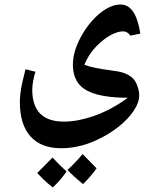

<svg xmlns="http://www.w3.org/2000/svg" viewBox="-20 -405 676 851"><path d="M251 252Q162 252 115 199.5Q68 147 68 47Q68 30 70.5 8.5Q73 -13 79 -40Q85 -67 93 -98L137 -87Q123 -40 123 -7Q123 63 158 98.5Q193 134 263 134Q293 134 325.5 128Q358 122 392 110.5Q426 99 458 83Q481 71 503.5 57.5Q526 44 546 28Q534 28 522.5 28Q511 28 500 27Q433 23 390.5 7.5Q348 -8 327 -36Q303 -69 303 -119Q303 -157 318.5 -198Q334 -239 360.5 -277.5Q387 -316 420 -344Q470 -385 514 -385Q549 -385 570.5 -352.5Q592 -320 602 -256L558 -247Q551 -257 543 -261.5Q535 -266 526 -266Q508 -266 486.5 -257Q465 -248 443 -231.5Q421 -215 400 -192Q371 -160 354 -118Q374 -110 403.5 -104Q433 -98 472 -93Q507 -89 527.5 -82Q548 -75 563 -63Q578 -52 587.5 -28Q597 -4 597 19Q597 49 573 85.5Q549 122 506.5 156Q464 190 410 215Q332 252 251 252ZM348 411Q305 376 279 348Q311 320 346 278Q349 281 364.5 296.5Q380 312 408 341Q398 356 383 373.5Q368 391 348 411ZM214 426Q189 406 172.5 390Q156 374 145 362Q162 345 179 327.5Q196 310 213 293Q219 300 234.5 316Q250 332 275 355Q262 374 247 391.5Q232 409 214 426Z"/></svg>

Font: Noto Naskh Arabic
Style: Regular
Weight: 400
Designer: Monotype Design Team, David Williams, Mohamad Dakak and Nizar Qandah
Foundry: Monotype Imaging Inc.
Version: Version 2.013